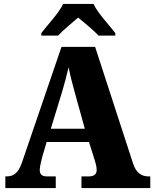

<svg xmlns="http://www.w3.org/2000/svg" viewBox="-20 -951 780 971"><path d="M189 -784V-771H274C294 -794 347 -838 375 -862C404 -839 461 -791 478 -771H563V-784C534 -822 473 -886 453 -931H299C279 -886 218 -822 189 -784ZM7 0H262V-59H216C190 -59 181 -72 181 -92C181 -111 191 -143 194 -159L216 -233H430L459 -141C462 -132 469 -109 469 -91C469 -66 450 -59 430 -59H392V0H740V-59H730C695 -59 668 -78 653 -124L461 -714H291L91 -129C71 -71 45 -59 13 -59H7ZM237 -300 296 -493C306 -528 317 -569 327 -611C335 -568 346 -528 356 -491L409 -300Z"/></svg>

Font: Noto Serif Bengali SemiCondensed Black
Style: Regular
Weight: 900
Width: 4
Designer: Juan Bruce, Universal Thirst, Indian Type Foundry and the Monotype Design Team.
Foundry: Monotype Imaging Inc.
Version: Version 2.003